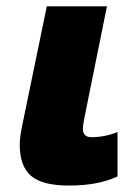

<svg xmlns="http://www.w3.org/2000/svg" viewBox="-20 -573 439 603"><path d="M349.1 -19Q288.6 9.8 196.8 9.8Q112.8 9.8 77.4 -20.8Q42 -51.3 42 -118.2Q42 -145 51.8 -189L127 -553.2H315.9L246.1 -208Q240.2 -179.7 240.2 -167Q240.2 -155.8 247.1 -148.9Q253.9 -142.1 266.1 -142.1Q309.1 -142.1 349.1 -158.2Z"/></svg>

Font: Open Sans Extrabold
Style: Italic
Weight: 800
Italic angle: -12°
Foundry: Ascender Corporation
Version: Version 1.10